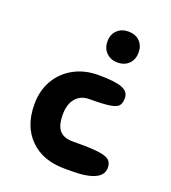

<svg xmlns="http://www.w3.org/2000/svg" viewBox="-132 -610 817 916"><g transform="rotate(20 276.5 -151.5)"><path d="M300 -267Q385 -267 420.5 -253Q456 -239 456 -206Q456 -182 446 -168.5Q436 -155 402 -149.5Q368 -144 297 -144Q254 -144 229 -114Q204 -84 204 -32Q204 24 226 49Q248 74 298 73Q378 72 420 77Q462 82 477.5 95Q493 108 493 134Q493 208 335 208H300Q189 208 124.5 143.5Q60 79 60 -32Q60 -101 90.5 -154Q121 -207 175.5 -237Q230 -267 300 -267ZM364 -511Q400 -511 421.5 -489.5Q443 -468 443 -433Q443 -398 421.5 -376Q400 -354 364 -354Q329 -354 307 -376Q285 -398 285 -433Q285 -468 307 -489.5Q329 -511 364 -511Z"/></g></svg>

Font: Madimi One
Style: Regular
Weight: 400
Designer: Taurai Valerie Mtake, Mirko Velimirovic
Foundry: TaVaTake
Version: Version 1.000; ttfautohint (v1.8.4.7-5d5b)